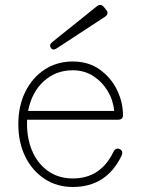

<svg xmlns="http://www.w3.org/2000/svg" viewBox="-20 -734 566 765"><path d="M270 11Q207 11 158 -21Q109 -53 81 -109.5Q53 -166 53 -239Q53 -312 81 -368.5Q109 -425 158 -457Q207 -489 270 -489Q333 -489 378 -456.5Q423 -424 446.5 -375Q470 -326 470 -275Q470 -257 450 -257H88Q85 -191 106 -138Q127 -85 169.5 -54Q212 -23 270 -23Q381 -23 432 -129Q441 -147 457 -140Q473 -132 464 -113Q404 11 270 11ZM92 -292H435Q431 -335 409 -371.5Q387 -408 351.5 -431Q316 -454 270 -454Q202 -454 154 -410Q106 -366 92 -292ZM207 -542Q191 -531 183 -543Q174 -555 189 -567L366 -709Q382 -721 394 -706L403 -695Q416 -679 398 -667Z"/></svg>

Font: Zen Maru Gothic Light
Style: Regular
Weight: 300
Designer: Yoshimichi Ohira
Foundry: Positype
Version: Version 1.001